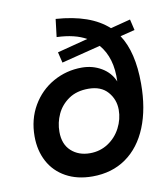

<svg xmlns="http://www.w3.org/2000/svg" viewBox="-83 -802 768 882"><g transform="rotate(-10 301.0 -361.0)"><path d="M47 -217Q47 -297 83.5 -359.5Q120 -422 181.5 -456.5Q243 -491 315 -491Q365 -491 406 -467Q447 -443 465 -400Q470 -510 414 -575L232 -529L220 -579L363 -616Q311 -646 226 -649L236 -732Q397 -721 479 -646L572 -670L584 -619L516 -602Q571 -519 571 -372Q571 -255 536 -169Q501 -83 435 -36.5Q369 10 278 10Q207 10 154.5 -19Q102 -48 74.5 -99.5Q47 -151 47 -217ZM449 -271Q449 -319 418 -354.5Q387 -390 328 -390Q273 -390 236 -364.5Q199 -339 181 -300Q163 -261 163 -218Q163 -160 197.5 -128.5Q232 -97 285 -97Q332 -97 369.5 -121.5Q407 -146 428 -186.5Q449 -227 449 -271Z"/></g></svg>

Font: Hanken Grotesk
Style: Bold
Weight: 700
Designer: Alfredo Marco Pradil
Foundry: Hanken Design Co.
Version: Version 3.014